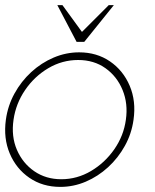

<svg xmlns="http://www.w3.org/2000/svg" viewBox="-28 -719 608 752"><path d="M208 13Q139 13 87.2 -22.5Q35.5 -58 10.2 -117.8Q-15 -177.5 -5 -250Q2.5 -305 28.8 -352.8Q55 -400.5 94.5 -436.8Q134 -473 182.2 -493.5Q230.5 -514 282 -514Q351 -514 402.8 -478.5Q454.5 -443 480 -383Q505.5 -323 495 -250Q487.5 -195.5 461.2 -148Q435 -100.5 395.5 -64.2Q356 -28 308 -7.5Q260 13 208 13ZM212 -17Q274 -17 328.5 -49.2Q383 -81.5 419.8 -134.5Q456.5 -187.5 465 -250Q474 -313 452.2 -366.2Q430.5 -419.5 385.2 -451.8Q340 -484 278 -484Q215.5 -484 161 -451.8Q106.5 -419.5 70.2 -366.2Q34 -313 25 -250Q15.5 -185 38.2 -132.2Q61 -79.5 106.5 -48.2Q152 -17 212 -17ZM272 -555 196.5 -699H216.5L293 -594L398 -699H418L302 -555Z"/></svg>

Font: Urbanist Thin
Style: Italic
Weight: 100
Italic angle: -8°
Designer: Corey Hu
Foundry: Corey Hu
Version: Version 1.321; ttfautohint (v1.8.4.7-5d5b)